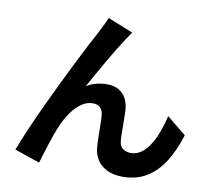

<svg xmlns="http://www.w3.org/2000/svg" viewBox="-90 -904 1179 1060"><g transform="rotate(10 500.0 -373.5)"><path d="M577 -743Q570 -733 561.5 -720.5Q553 -708 545 -696Q527 -669 505.5 -633.5Q484 -598 461 -558.5Q438 -519 416.5 -480Q395 -441 376 -408Q404 -424 433 -431Q462 -438 491 -438Q547 -438 579.5 -404.5Q612 -371 615 -308Q616 -286 616 -255Q616 -224 616.5 -193Q617 -162 619 -141Q622 -112 640.5 -99.5Q659 -87 684 -87Q716 -87 742.5 -106Q769 -125 790 -158.5Q811 -192 826.5 -234.5Q842 -277 853 -323L961 -235Q935 -150 895 -85.5Q855 -21 797.5 14.5Q740 50 663 50Q608 50 571 30.5Q534 11 516 -20.5Q498 -52 496 -89Q494 -116 493.5 -149Q493 -182 492.5 -213.5Q492 -245 490 -265Q488 -291 473 -306Q458 -321 431 -321Q398 -321 368 -300Q338 -279 313.5 -245Q289 -211 271 -170Q261 -148 250 -118Q239 -88 229 -56Q219 -24 210 4.5Q201 33 195 53L54 5Q73 -45 100.5 -109.5Q128 -174 161 -245Q194 -316 228 -386Q262 -456 293 -518.5Q324 -581 348.5 -627.5Q373 -674 386 -698Q396 -718 409 -743Q422 -768 435 -800Z"/></g></svg>

Font: Noto Sans SC
Style: Bold
Weight: 700
Designer: Ryoko NISHIZUKA  (kana, bopomofo & ideographs); Paul D. Hunt (Latin, Greek & Cyrillic); Sandoll Communications , Soo-you
Foundry: Adobe
Version: Version 2.004-H2;hotconv 1.0.118;makeotfexe 2.5.65603